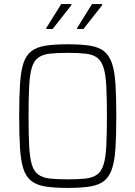

<svg xmlns="http://www.w3.org/2000/svg" viewBox="-20 -913 664 941"><path d="M312 8Q246 8 202.5 1Q159 -6 133 -26.5Q107 -47 94.5 -86Q82 -125 78 -188Q74 -251 74 -344Q74 -437 78 -500Q82 -563 94.5 -602Q107 -641 133 -661.5Q159 -682 202.5 -689Q246 -696 312 -696Q378 -696 421.5 -689Q465 -682 490.5 -661.5Q516 -641 529 -602Q542 -563 546 -500Q550 -437 550 -344Q550 -251 546 -188Q542 -125 529 -86Q516 -47 490.5 -26.5Q465 -6 421.5 1Q378 8 312 8ZM312 -34Q365 -34 400 -38Q435 -42 456 -57.5Q477 -73 487.5 -106.5Q498 -140 501 -197.5Q504 -255 504 -344Q504 -433 501 -490.5Q498 -548 487.5 -581.5Q477 -615 456 -630.5Q435 -646 400 -650Q365 -654 312 -654Q258 -654 223.5 -650Q189 -646 167.5 -630.5Q146 -615 136 -581.5Q126 -548 123 -490.5Q120 -433 120 -344Q120 -255 123 -197.5Q126 -140 136 -106.5Q146 -73 167.5 -57.5Q189 -42 223.5 -38Q258 -34 312 -34ZM207 -771V-776L280 -893H330V-888L238 -771ZM358 -771V-776L431 -893H481V-888L389 -771Z"/></svg>

Font: Saira SemiCondensed ExtraLight
Style: Regular
Weight: 250
Width: 4
Designer: Hector Gatti with collaboration of the Omnibus-Type team
Foundry: Omnibus-Type
Version: Version 1.101